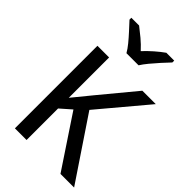

<svg xmlns="http://www.w3.org/2000/svg" viewBox="-303 -1143 1245 1245"><g transform="rotate(45 320.0 -520.5)"><path d="M96 0V-757H203V-387L306 -513L508 -757H631L353 -426L639 0H514L278 -355L203 -289V0ZM263 -856Q249 -881 225.5 -909.5Q202 -938 175 -967.5Q148 -997 123 -1024V-1041H194Q223 -1019 256.5 -991Q290 -963 319 -931Q349 -963 381 -991Q413 -1019 444 -1041H516V-1024Q492 -999 464.5 -968.5Q437 -938 413 -909Q389 -880 374 -856Z"/></g></svg>

Font: Menbere
Style: Regular
Weight: 400
Designer: Aleme Tadesse
Foundry: Sorkin Type Co
Version: Version 1.000